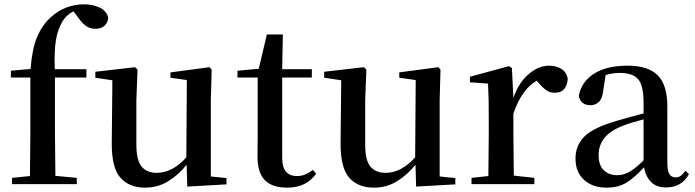

<svg xmlns="http://www.w3.org/2000/svg" viewBox="-20 -844 3184 880"><path d="M116.2 0H35.2V-28.8L117.2 -37.1L119.1 -231.9V-488.8H29.8V-520L120.1 -527.8Q127 -619.6 149.9 -674.1Q172.9 -728.5 210.9 -763.2Q246.1 -795.4 284.9 -809.8Q323.7 -824.2 363.8 -824.2Q403.8 -824.2 435.8 -809.8Q467.8 -795.4 476.1 -763.2Q475.1 -741.2 459.5 -726.6Q443.8 -711.9 417 -711.9Q393.6 -711.9 374.5 -724.9Q355.5 -737.8 335 -768.1L316.9 -792Q286.1 -776.4 269 -750Q245.1 -712.4 236.6 -661.4Q228 -610.4 231 -526.9H376V-488.8H231.9V-231.9L233.9 -38.1L332 -28.8V0Z M838.4 11.2 835.4 -88.9Q798.3 -42.5 750.7 -13.2Q703.1 16.1 645 16.1Q572.3 16.1 532 -29.3Q491.7 -74.7 492.2 -187L495.1 -476.1L417 -487.8V-515.1L599.1 -536.1L610.4 -524.9L605 -384.8V-181.2Q605 -108.4 629.4 -80.1Q653.8 -51.8 698.2 -51.8Q735.8 -51.8 770.5 -70.8Q805.2 -89.8 834 -123L836.4 -477.1L761.2 -487.8V-512.2L940.4 -536.1L950.2 -524.9L946.3 -384.8V-35.2L1018.1 -27.8V1Z M1295.4 16.1Q1227.1 16.1 1193.6 -18.6Q1160.2 -53.2 1160.2 -126Q1160.2 -152.3 1160.6 -173.3Q1161.1 -194.3 1161.1 -223.1V-488.8H1068.4V-520L1166 -528.8L1203.1 -686H1276.4L1273.4 -526.9H1409.2V-488.8H1273.4V-121.1Q1273.4 -76.7 1291 -56.9Q1308.6 -37.1 1340.3 -37.1Q1361.3 -37.1 1377.7 -43.9Q1394 -50.8 1414.1 -64.9L1429.2 -47.9Q1407.2 -17.1 1374.5 -0.5Q1341.8 16.1 1295.4 16.1Z M1887.2 11.2 1884.3 -88.9Q1847.2 -42.5 1799.6 -13.2Q1752 16.1 1693.8 16.1Q1621.1 16.1 1580.8 -29.3Q1540.5 -74.7 1541 -187L1543.9 -476.1L1465.8 -487.8V-515.1L1647.9 -536.1L1659.2 -524.9L1653.8 -384.8V-181.2Q1653.8 -108.4 1678.2 -80.1Q1702.6 -51.8 1747.1 -51.8Q1784.7 -51.8 1819.3 -70.8Q1854 -89.8 1882.8 -123L1885.3 -477.1L1810.1 -487.8V-512.2L1989.3 -536.1L1999 -524.9L1995.1 -384.8V-35.2L2066.9 -27.8V1Z M2216.8 0H2141.1V-28.8L2218.3 -37.1L2220.2 -231.9V-300.8Q2220.2 -352.1 2219.5 -388.2Q2218.8 -424.3 2216.8 -460.9L2133.8 -466.8V-492.2L2313 -541L2326.2 -532.2L2333 -395Q2356.9 -464.8 2402.6 -503.9Q2448.2 -543 2496.1 -543Q2527.3 -543 2551.3 -529.3Q2575.2 -515.6 2582 -484.9Q2581.1 -455.6 2566.9 -437.3Q2552.7 -418.9 2522 -418.9Q2499.5 -418.9 2482.7 -431.2Q2465.8 -443.4 2448.2 -464.8L2439.9 -474.1Q2371.1 -435.1 2333 -323.2V-231.9L2335 -39.1L2429.2 -28.8V0Z M3032.7 15.1Q2989.3 15.1 2964.6 -9.3Q2939.9 -33.7 2931.6 -77.1Q2889.6 -31.2 2852.3 -7.6Q2814.9 16.1 2758.8 16.1Q2697.3 16.1 2657.5 -19Q2617.7 -54.2 2617.7 -117.2Q2617.7 -178.7 2659.7 -219.5Q2701.7 -260.3 2809.6 -291Q2836.9 -299.3 2867.9 -307.6Q2898.9 -315.9 2929.7 -324.2V-372.1Q2929.7 -453.1 2904.5 -481.4Q2879.4 -509.8 2820.8 -509.8Q2788.6 -509.8 2755.9 -500L2744.6 -428.2Q2741.2 -392.1 2724.9 -377Q2708.5 -361.8 2687 -361.8Q2641.6 -361.8 2632.8 -403.8Q2644 -468.3 2701.7 -505.6Q2759.3 -543 2856 -543Q2950.2 -543 2994.4 -499Q3038.6 -455.1 3038.6 -356V-100.1Q3038.6 -60.1 3048.3 -45.4Q3058.1 -30.8 3076.7 -30.8Q3088.9 -30.8 3098.6 -37.4Q3108.4 -43.9 3121.6 -61L3137.7 -45.9Q3104.5 15.1 3032.7 15.1ZM2929.7 -108.9V-296.9Q2903.3 -290 2878.9 -282.7Q2854.5 -275.4 2835.9 -268.1Q2777.8 -245.6 2750.7 -212.2Q2723.6 -178.7 2723.6 -132.8Q2723.6 -86.4 2747.6 -63.7Q2771.5 -41 2809.6 -41Q2834.5 -41 2861.6 -54.7Q2888.7 -68.4 2929.7 -108.9Z"/></svg>

Font: Source Han Serif TW SemiBold
Style: Regular
Weight: 600
Designer: Ryoko NISHIZUKA Ë•øÂ°öÊ∂ºÂ≠ê (kana & ideographs); Frank Grie√ühammer (Latin, Greek & Cyrillic); Wenlong ZHANG Âº†ÊñáÈæô 
Foundry: Adobe
Version: Version 2.003;hotconv 1.1.1;makeotfexe 2.6.0